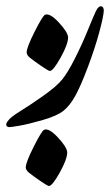

<svg xmlns="http://www.w3.org/2000/svg" viewBox="-20 -415 358 626"><path d="M318.4 -379.9Q317.4 -360.4 303.2 -308.3Q289.1 -256.3 265.9 -194.8Q242.7 -133.3 225.1 -101.8Q207.5 -70.3 186.8 -53.7Q166 -37.1 119.4 -23.7Q72.8 -10.3 44.7 -5.4Q16.6 -0.5 9.3 -0.5Q2 -1.5 0.5 -6.6Q-1 -11.7 4.9 -19.5Q12.7 -32.2 45.4 -52.2Q78.1 -72.3 121.3 -102.8Q164.6 -133.3 182.9 -156Q201.2 -178.7 224.1 -224.1Q247.1 -269.5 265.9 -315.7Q284.7 -361.8 292.7 -378.7Q300.8 -395.5 310.1 -394.5Q318.4 -393.1 318.4 -379.9ZM64 130.9Q64 114.7 89.8 63.5Q115.7 12.2 123.5 8.3Q139.2 1.5 168.2 32.5Q197.3 63.5 199.2 81.1Q199.2 104 174.8 147.7Q150.4 191.4 139.6 191.4Q135.3 191.4 110.8 174.6Q86.4 157.7 74.2 147.9Q64 139.2 64 130.9ZM66.9 -244.1Q66.9 -260.3 92.8 -311.5Q118.7 -362.8 126.5 -366.7Q142.1 -373.5 171.1 -342.5Q200.2 -311.5 202.1 -293.9Q202.1 -271 177.7 -227.3Q153.3 -183.6 142.6 -183.6Q138.2 -183.6 113.8 -200.4Q89.4 -217.3 77.1 -227.1Q66.9 -235.8 66.9 -244.1Z"/></svg>

Font: IranNastaliq
Style: Regular
Weight: 400
Designer: Hossein Zahedi
Version: Version 1.5